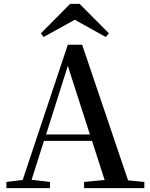

<svg xmlns="http://www.w3.org/2000/svg" viewBox="-20 -971 775 991"><path d="M391 -951H342L191 -799L205 -780L366 -869L526 -780L542 -799ZM330 -631 444 -277H218ZM414 0H725V-32L641 -40L404 -740H330L97 -42L13 -32V0H238V-32L143 -43L207 -244H455L520 -42L414 -32Z"/></svg>

Font: Noto Serif JP SemiBold
Style: Regular
Weight: 600
Designer: Ryoko NISHIZUKA 西塚涼子 (kana & ideographs); Frank Grießhammer (Latin, Greek & Cyrillic); Wenlong ZHANG 张文龙 (bopomofo); San
Foundry: Adobe
Version: Version 2.001;hotconv 1.1.0;makeotfexe 2.6.0